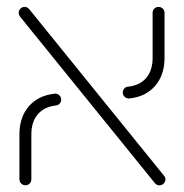

<svg xmlns="http://www.w3.org/2000/svg" viewBox="-20 -543 543 567"><path d="M437.4 -2.2 39.3 -493.7Q35.2 -500 35.2 -504.8Q35.2 -512.2 40.4 -517.4Q45.6 -522.6 52.6 -522.6Q60.7 -522.6 66.3 -515.9L464.1 -24.4Q468.5 -19.3 468.5 -13.3Q468.5 -6.3 463.3 -0.9Q458.1 4.4 450.7 4.4Q443 4.4 437.4 -2.2ZM37.4 -13.7V-146.3Q37.4 -197 65.2 -229.1Q93 -261.1 141.1 -266.3Q148.9 -267.4 154.8 -262Q160.7 -256.7 160.7 -248.5Q160.7 -242.2 156.3 -237.2Q151.9 -232.2 145.2 -231.5Q110.7 -227.8 91.7 -205.6Q72.6 -183.3 72.6 -146.3V-13.7Q72.6 -6.3 67.6 -1.1Q62.6 4.1 55.2 4.1Q47.8 4.1 42.6 -1.1Q37.4 -6.3 37.4 -13.7ZM342.6 -270Q342.6 -276.7 347 -281.7Q351.5 -286.7 358.1 -287Q393 -290.7 411.9 -313Q430.7 -335.2 430.7 -372.2V-505.2Q430.7 -512.6 435.9 -517.6Q441.1 -522.6 448.1 -522.6Q455.6 -522.6 460.7 -517.6Q465.9 -512.6 465.9 -505.2V-372.2Q465.9 -321.5 438.1 -289.4Q410.4 -257.4 362.2 -252.2Q354.4 -251.5 348.5 -256.7Q342.6 -261.9 342.6 -270Z"/></svg>

Font: 26F Galaxy Hebrew Light
Style: Regular
Weight: 300
Designer: C₂₉H₂₅N₃O₅
Version: Version 1.000